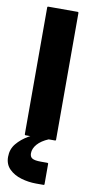

<svg xmlns="http://www.w3.org/2000/svg" viewBox="-108 -742 506 1029"><g transform="rotate(10 145.0 -227.5)"><path d="M67.5 -700H227.5Q232.5 -700 232.5 -695V-5Q232.5 0 227.5 0H67.5Q62.5 0 62.5 -5V-695Q62.5 -700 67.5 -700ZM213 130V240Q213 245 208 245H168Q126 245 86.2 233.2Q46.5 221.5 20.8 196Q-5 170.5 -5 130Q-5 88 20 57.8Q45 27.5 83.5 5.2Q122 -17 162 -35L193 0Q154 16.5 133.2 40.2Q112.5 64 112.5 90Q112.5 109.5 126 117.2Q139.5 125 173 125H208Q213 125 213 130Z"/></g></svg>

Font: MFEK Sans
Style: Bold
Weight: 700
Designer: Owen Earl
Foundry: indestructible type*
Version: Version 0.001; ttfautohint (v1.8.4.7-5d5b)